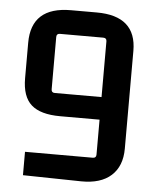

<svg xmlns="http://www.w3.org/2000/svg" viewBox="-49 -682 607 728"><g transform="rotate(5 255.0 -317.5)"><path d="M441 -134Q441 -67 401 -31Q361 5 287 4L65 0V-89H323Q336 -89 336 -102V-235H186Q111 -235 76 -266Q41 -297 41 -367V-502Q41 -639 192 -639H290Q441 -639 441 -506ZM158 -321H336V-533Q336 -546 323 -546H158Q145 -546 145 -533V-334Q145 -321 158 -321Z"/></g></svg>

Font: Gemunu Libre SemiBold
Style: Regular
Weight: 600
Designer: Puspanada Ekanayake, Sola Matas, Pathum Egodawatta, Kosala Senevirathne
Foundry: mooniak
Version: Version 1.100